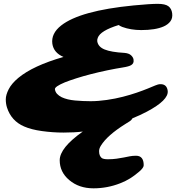

<svg xmlns="http://www.w3.org/2000/svg" viewBox="-20 -685 952 1019"><path d="M419.4 13.2Q374.5 18.6 317.4 18.6Q260.3 18.6 203.1 10.7Q146 2.9 108.4 -13.7Q40 -43 17.1 -114.3Q10.7 -134.3 10.7 -157.7Q10.7 -181.2 26.1 -211.4Q41.5 -241.7 77.1 -271.5Q155.3 -336.4 316.9 -382.8Q265.1 -404.8 257.8 -452.6Q250.5 -507.3 304.7 -549.8Q404.8 -628.4 689.5 -656.2Q777.3 -664.6 817.1 -664.6Q856.9 -664.6 873.8 -651.9Q890.6 -639.2 893.8 -614Q897 -588.9 884.3 -571.8Q871.6 -554.7 848.1 -544.4Q804.7 -525.4 729.5 -525.4Q674.3 -525.4 628.9 -542Q616.7 -546.9 609.9 -552.2Q512.2 -522 499 -484.4Q495.1 -474.6 496.1 -466.3Q500.5 -436.5 535.2 -422.4Q569.8 -408.2 640.6 -404.3Q664.1 -402.3 675.5 -391.6Q687 -380.9 688.7 -369.1Q690.4 -357.4 687 -350.8Q683.6 -344.2 676.8 -339.8Q665 -332 630.4 -326.7Q595.7 -321.3 549.8 -311.8Q503.9 -302.2 462.4 -291.5Q420.9 -280.8 385.5 -269.5Q350.1 -258.3 324.2 -248Q269.5 -225.1 271.5 -211.2Q273.4 -197.3 282.7 -187Q292 -176.8 307.6 -168.9Q336.9 -155.3 379.2 -151.6Q421.4 -147.9 461.2 -147.9Q501 -147.9 546.6 -154.5Q592.3 -161.1 632.1 -171.4Q671.9 -181.6 705.3 -193.1Q738.8 -204.6 763.7 -214.8L803.7 -231.4Q819.3 -238.3 832 -238.3Q865.7 -238.3 870.1 -202.6Q875.5 -153.8 759.3 -92.3Q724.1 -73.7 683.1 -57.1Q678.2 -47.9 669.4 -42L644.5 -26.4Q548.8 33.7 515.6 87.9Q505.9 103 505.9 117.2Q505.9 131.3 509.8 139.9Q513.7 148.4 519.5 153.3Q528.3 160.2 553 160.2Q577.6 160.2 598.9 157.2Q620.1 154.3 636.7 150.9L668.9 144.5Q683.6 141.6 702.1 141.6Q742.7 141.6 742.7 191.9Q742.7 205.6 718.3 226.3Q693.8 247.1 670.9 261.5Q647.9 275.9 618.2 287.6Q549.8 314.5 476.1 314.5Q398.9 314.5 347.2 270.5Q296.9 228 296.9 165.5Q296.9 99.6 419.4 13.2Z"/></svg>

Font: Sarina
Style: Regular
Weight: 400
Designer: James Grieshaber
Foundry: James Grieshaber
Version: Version 1.001